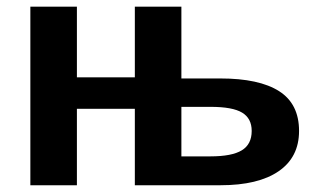

<svg xmlns="http://www.w3.org/2000/svg" viewBox="-20 -548 946 568"><path d="M631.8 -315.9Q746.6 -315.9 805.7 -278.3Q864.7 -240.7 864.7 -160.6Q864.7 -83 804.4 -41.5Q744.1 0 632.3 0H378.9V-226.1H207.5V0H69.8V-528.3H207.5V-319.3H378.9V-528.3H516.6V-315.9ZM516.6 -85.4H602.5Q666 -85.4 695.3 -103.3Q724.6 -121.1 724.6 -160.6Q724.6 -197.8 696.3 -214.8Q668 -231.9 603 -231.9H516.6Z"/></svg>

Font: Liberation Sans
Style: Bold
Weight: 700
Designer: Steve Matteson
Foundry: Ascender Corporation
Version: Version 2.1.5